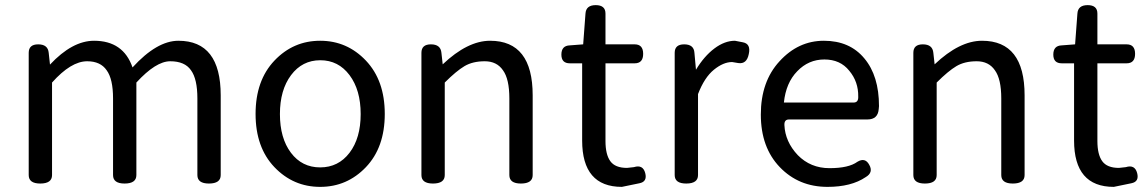

<svg xmlns="http://www.w3.org/2000/svg" viewBox="-20 -716 4479 749"><path d="M137 0Q92 0 92 -33V-510Q92 -543 129 -543Q167 -543 170 -510L175 -464Q262 -557 347 -557Q461 -557 497 -453Q592 -557 676 -557Q841 -557 841 -344V-33Q841 0 795 0Q750 0 750 -33V-332Q750 -408 725 -442Q701 -477 644 -477Q588 -477 512 -394V-33Q512 0 466 0Q421 0 421 -33V-332Q421 -408 396 -442Q372 -477 320 -477Q257 -477 183 -394V-33Q183 0 137 0Z M1407.5 -64Q1334 13 1229 13Q1124 13 1050.5 -64Q977 -141 977 -271.5Q977 -402 1050.5 -479.5Q1124 -557 1229 -557Q1334 -557 1407.5 -479.5Q1481 -402 1481 -271.5Q1481 -141 1407.5 -64ZM1115 -120Q1158 -63 1229 -63Q1300 -63 1343.5 -120Q1387 -177 1387 -271Q1387 -365 1343.5 -423Q1300 -481 1229.5 -481Q1159 -481 1115.5 -423Q1072 -365 1072 -271Q1072 -177 1115 -120Z M1669 0Q1624 0 1624 -33V-510Q1624 -543 1661 -543Q1699 -543 1702 -510L1707 -465Q1804 -557 1892 -557Q2058 -557 2058 -344V-33Q2058 0 2012 0Q1967 0 1967 -33V-332Q1967 -408 1942 -442Q1918 -477 1871 -477Q1824 -477 1792 -458Q1760 -439 1715 -394V-33Q1715 0 1669 0Z M2406 13Q2251 13 2251 -168V-469H2203Q2170 -469 2170 -503Q2170 -538 2203 -539L2255 -543L2264 -663Q2266 -696 2304 -696Q2342 -696 2342 -663V-543H2456Q2489 -543 2489 -506Q2489 -469 2456 -469H2342V-166Q2342 -113 2361 -87Q2380 -61 2426 -61L2453 -64Q2488 -75 2497 -41Q2506 -7 2474 -1Z M2657 0Q2612 0 2612 -33V-510Q2612 -543 2649 -543Q2687 -543 2689 -510L2695 -444Q2727 -497 2767 -527Q2807 -557 2847 -557L2878 -551Q2910 -545 2901 -505Q2893 -465 2860 -470L2836 -474Q2802 -474 2765 -444Q2728 -414 2703 -349V-33Q2703 0 2657 0Z M3208 13Q3096 13 3022 -64Q2948 -141 2948 -269Q2948 -398 3021 -477Q3094 -557 3194 -557Q3295 -557 3352 -488Q3409 -420 3409 -302L3408 -291Q3405 -250 3364 -250H3058Q3039 -250 3040 -228Q3043 -163 3092 -111Q3142 -60 3216 -60Q3291 -60 3325 -85Q3355 -103 3371 -73Q3388 -43 3357 -25Q3301 13 3208 13ZM3038 -316H3310Q3329 -316 3328 -339Q3329 -397 3293 -440Q3258 -484 3196 -484Q3134 -484 3090 -438Q3046 -393 3038 -316Z M3588 0Q3543 0 3543 -33V-510Q3543 -543 3580 -543Q3618 -543 3621 -510L3626 -465Q3723 -557 3811 -557Q3977 -557 3977 -344V-33Q3977 0 3931 0Q3886 0 3886 -33V-332Q3886 -408 3861 -442Q3837 -477 3790 -477Q3743 -477 3711 -458Q3679 -439 3634 -394V-33Q3634 0 3588 0Z M4325 13Q4170 13 4170 -168V-469H4122Q4089 -469 4089 -503Q4089 -538 4122 -539L4174 -543L4183 -663Q4185 -696 4223 -696Q4261 -696 4261 -663V-543H4375Q4408 -543 4408 -506Q4408 -469 4375 -469H4261V-166Q4261 -113 4280 -87Q4299 -61 4345 -61L4372 -64Q4407 -75 4416 -41Q4425 -7 4393 -1Z"/></svg>

Font: Swei Gothic CJK TC Regular
Style: Regular
Weight: 400
Version: Version 2.129